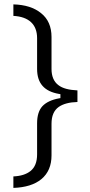

<svg xmlns="http://www.w3.org/2000/svg" viewBox="-20 -727 419 897"><path d="M262.2 -287.1V-280.8V-274.9V-268.6L256.3 -267.6C221.2 -261.2 195.3 -249 178.2 -231C161.6 -212.9 153.3 -186 153.3 -150.9V-5.9C153.3 29.8 143.1 55.7 122.1 72.3C103 87.4 76.7 95.7 42.5 97.2V150.9C99.1 148.9 142.6 135.3 173.3 109.9C205.1 83.5 220.7 46.4 220.7 -1V-148.9C220.7 -185.5 231.9 -211.4 254.4 -227.5C274.9 -241.7 304.2 -249.5 341.8 -250.5V-304.7C302.2 -306.6 272 -314 252.4 -329.6C231 -345.7 220.7 -371.6 220.7 -404.8V-554.2C220.7 -602.1 204.6 -639.6 171.9 -665.5C140.1 -691.4 97.2 -705.1 42.5 -706.5V-652.8C113.8 -648.9 153.3 -613.8 153.3 -548.8V-404.8C153.3 -338.4 186.5 -299.8 256.3 -288.1Z"/></svg>

Font: Sahel Light
Style: Regular
Weight: 300
Foundry: Saber Rastikerdar (saber.rastikerdar@gmail.com)
Version: Version 3.4.0